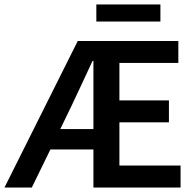

<svg xmlns="http://www.w3.org/2000/svg" viewBox="-23 -837 877 857"><path d="M297 -366 246 -261H394V-565H390Q366 -514 343 -464Q320 -414 297 -366ZM-3 0 324 -654H773V-556H510V-389H731V-291H510V-98H783V0H394V-170H202L119 0ZM407 -741V-817H693V-741Z"/></svg>

Font: Giro Semibold
Style: Regular
Weight: 600
Designer: Paul D. Hunt
Foundry: Adobe Systems Incorporated
Version: Version 1.000;PS 1.0;hotconv 1.0.88;makeotf.lib2.5.647800